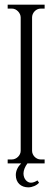

<svg xmlns="http://www.w3.org/2000/svg" viewBox="-20 -710 226 826"><path d="M141 66C134 71 123 76 113 76C97 76 81 60 81 36C81 23 88 6 98 -7H172V-24H155C135 -24 118 -42 118 -61V-635C118 -655 135 -673 155 -673H172V-690H13V-673H32C51 -673 69 -654 69 -635V-61C69 -42 51 -24 31 -24H13V-7H71C57 7 48 24 48 43C48 76 70 96 102 96C118 96 138 88 148 76Z"/></svg>

Font: Bigelow Rules
Style: Regular
Weight: 400
Designer: Astigmatic (AOETI)
Foundry: Astigmatic (AOETI)
Version: Version 1.000